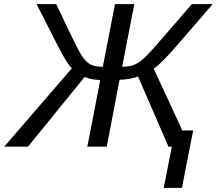

<svg xmlns="http://www.w3.org/2000/svg" viewBox="-61 -708 1046 927"><path d="M422.9 -321.8Q406.2 -321.8 384.8 -325.4Q363.3 -329.1 347.7 -336.4L74.2 0H-40.5L286.1 -378.4Q263.2 -398.4 217.8 -487.8L115.7 -688H210.4L281.7 -539.1Q320.3 -457.5 338.9 -431.6Q357.4 -405.8 378.2 -395.8Q398.9 -385.7 435.5 -385.7L494.1 -688H587.4L528.8 -385.7Q564 -385.7 587.2 -395.3Q610.4 -404.8 636.2 -428.7Q662.1 -452.6 736.3 -539.1L865.2 -688H965.8L790.5 -485.4Q718.8 -401.9 681.2 -376.5L819.3 -78.1H871.6L817.4 199.2H729.5L768.6 0H752.4L605.5 -338.4Q592.8 -333 565.2 -327.9Q537.6 -322.8 516.1 -322.8L454.6 0H360.8Z"/></svg>

Font: Liberation Sans
Style: Italic
Weight: 400
Italic angle: -12°
Designer: Steve Matteson
Foundry: Ascender Corporation
Version: Version 2.1.5